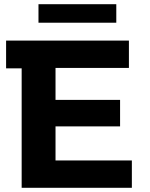

<svg xmlns="http://www.w3.org/2000/svg" viewBox="-20 -893 711 913"><path d="M607 -130V0H83V-568H9V-700H593V-570H244V-418H551V-292H244V-130ZM163 -873H533V-785H163Z"/></svg>

Font: mBank
Style: Bold
Weight: 700
Designer: Julieta Ulanovsky
Foundry: Julieta Ulanovsky
Version: Version 7.200